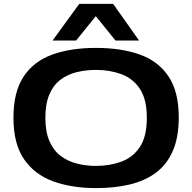

<svg xmlns="http://www.w3.org/2000/svg" viewBox="-20 -956 986 986"><path d="M474 10Q348 10 252.5 -25Q157 -60 103 -139Q49 -218 49 -351Q49 -484 101 -562.5Q153 -641 248 -675.5Q343 -710 473 -710Q602 -710 697.5 -676Q793 -642 845.5 -563.5Q898 -485 898 -354Q898 -251 867.5 -181Q837 -111 780.5 -69Q724 -27 646 -8.5Q568 10 474 10ZM473 -104Q544 -104 603.5 -126Q663 -148 698.5 -201.5Q734 -255 734 -351Q734 -446 698.5 -499.5Q663 -553 603.5 -575Q544 -597 473 -597Q421 -597 374 -585.5Q327 -574 290.5 -546.5Q254 -519 233.5 -471Q213 -423 213 -350Q213 -279 234 -231Q255 -183 291.5 -155.5Q328 -128 374.5 -116Q421 -104 473 -104ZM250 -748 387 -936H561L694 -748H573L472 -873L371 -748Z"/></svg>

Font: Georama Extended SemiBold
Style: Regular
Weight: 600
Width: 7
Designer: Jean-Baptiste Levee
Foundry: Production Type
Version: Version 1.000